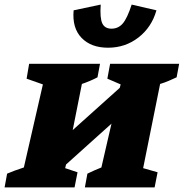

<svg xmlns="http://www.w3.org/2000/svg" viewBox="-43 -817 801 837"><path d="M-23 0 -12 -60Q8 -68 20.5 -73Q33 -78 61 -87L144 -449L73 -474L84 -539H393L382 -480Q352 -464 314 -451L274 -250L479 -434L483 -449L425 -474L437 -539H738L727 -480Q712 -473 693.5 -465Q675 -457 655 -451L581 -84L644 -66L631 0H327L338 -60Q352 -67 368 -74Q384 -81 399 -87L443 -278L245 -100L241 -84L295 -66L282 0ZM428 -609Q354 -609 312.5 -652Q271 -695 278 -772L396 -797Q392 -738 403 -715Q414 -692 443 -692Q473 -692 492.5 -715Q512 -738 531 -797L639 -772Q618 -698 560.5 -653.5Q503 -609 428 -609Z"/></svg>

Font: Piazzolla SC ExtraBold
Style: Italic
Weight: 800
Italic angle: -11.3°
Designer: Juan Pablo del Peral
Foundry: Huerta Tipografica
Version: Version 1.330